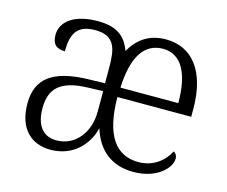

<svg xmlns="http://www.w3.org/2000/svg" viewBox="-83 -656 919 779"><g transform="rotate(15 376.0 -267.0)"><path d="M186 10C278 10 338 -51 356 -126C383 -37 445 10 534 10C635 10 687 -49 687 -86C687 -100 680 -109 672 -113C649 -68 604 -34 544 -34C449 -34 395 -106 394 -267H704V-300C704 -458 635 -544 525 -544C454 -544 408 -510 377 -456C357 -512 320 -544 239 -544C143 -544 86 -504 86 -446C86 -407 104 -391 140 -391C140 -460 158 -506 237 -506C322 -506 331 -451 331 -372V-308L259 -306C116 -302 48 -254 48 -148C48 -40 107 10 186 10ZM639 -307H396C401 -434 442 -504 523 -504C603 -504 639 -427 639 -307ZM200 -33C140 -33 112 -77 112 -145C112 -225 151 -270 269 -273L332 -275V-188C332 -102 279 -33 200 -33Z"/></g></svg>

Font: Noto Serif Devanagari SemiCondensed Light
Style: Regular
Weight: 300
Width: 4
Designer: Universal Thirst, Indian Type Foundry and the Monotype Design Team
Foundry: Monotype Imaging Inc.
Version: Version 2.004